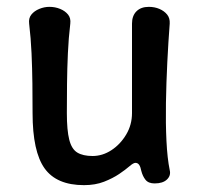

<svg xmlns="http://www.w3.org/2000/svg" viewBox="-20 -530 581 560"><path d="M475 -34Q479 -18 467 -6.5Q455 5 431 5Q413 5 404.5 -5.5Q396 -16 392 -32Q390 -43 386 -49Q382 -55 375 -55Q369 -55 357.5 -45Q346 -35 327.5 -22.5Q309 -10 283.5 0Q258 10 225 10Q145 10 110 -39Q75 -88 75 -200Q75 -242 74.5 -286Q74 -330 72 -374.5Q70 -419 65 -461Q63 -477 71.5 -487.5Q80 -498 94.5 -504Q109 -510 124 -510Q141 -510 155.5 -504Q170 -498 178.5 -487.5Q187 -477 185 -461Q180 -419 178 -374.5Q176 -330 175.5 -286Q175 -242 175 -200Q175 -150 182 -122.5Q189 -95 205.5 -85Q222 -75 250 -75Q279 -75 305 -92Q331 -109 348 -137.5Q365 -166 365 -200Q365 -242 365 -286Q365 -330 365 -374.5Q365 -419 365 -461Q365 -484 378 -497Q391 -510 414 -510Q431 -510 445 -504Q459 -498 467.5 -487.5Q476 -477 475 -461Q471 -409 468 -349Q465 -289 464 -229.5Q463 -170 465.5 -119Q468 -68 475 -34Z"/></svg>

Font: Winky Sans
Style: Regular
Weight: 400
Designer: Simon Atzbach
Foundry: typofactur
Version: Version 1.205